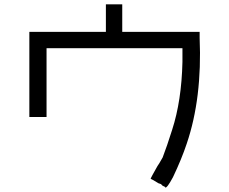

<svg xmlns="http://www.w3.org/2000/svg" viewBox="-20 -793 1040 872"><path d="M460.9 -773.4H535.2V-648.4H886.7V-621.1Q898.4 -347.7 828.1 -140.6Q804.7 -70.3 765.6 11.7Q738.3 62.5 730.5 58.6Q730.5 54.7 718.8 50.8L710.9 43L699.2 39.1Q668 19.5 664.1 19.5Q664.1 15.6 695.3 -39.1Q699.2 -43 718.8 -78.1Q738.3 -128.9 761.7 -203.1Q804.7 -335.9 808.6 -511.7V-574.2H191.4V-261.7H113.3V-648.4H460.9Z"/></svg>

Font: 和音 by 宁静之雨，公众号njzyshare
Style: Regular
Weight: 400
Designer: Steve Matteson
Foundry: Ascender Corporation
Version: Version 6.00;June 8, 2018;FontCreator 11.0.0.2388 32-bit